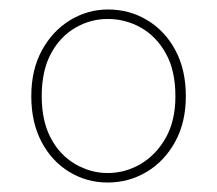

<svg xmlns="http://www.w3.org/2000/svg" viewBox="-20 -732 458 405"><path d="M207 -347Q163 -347 126 -369.5Q89 -392 67.5 -433Q46 -474 46 -529Q46 -585 68.5 -626Q91 -667 128 -689.5Q165 -712 208 -712Q253 -712 290.5 -689.5Q328 -667 350 -626Q372 -585 372 -529Q372 -474 349.5 -433Q327 -392 289.5 -369.5Q252 -347 207 -347ZM207 -367Q244 -367 276.5 -386Q309 -405 329.5 -441Q350 -477 350 -529Q350 -583 330 -619Q310 -655 277.5 -673.5Q245 -692 207 -692Q171 -692 139 -673.5Q107 -655 87.5 -619Q68 -583 68 -529Q68 -477 87 -441Q106 -405 138.5 -386Q171 -367 207 -367Z"/></svg>

Font: DM Sans 12pt Thin
Style: Regular
Weight: 250
Version: Version 4.004;gftools[0.9.30]